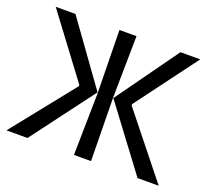

<svg xmlns="http://www.w3.org/2000/svg" viewBox="-118 -850 1112 1005"><g transform="rotate(20 438.0 -348.0)"><path d="M9 0 295 -358 286 -322V-379L294 -343L30 -696H140L389 -350L126 0ZM385 0 391 -344 385 -696H480L475 -353L480 0ZM857 0H739L477 -350L725 -696H835L572 -343L580 -379V-322L571 -358Z"/></g></svg>

Font: Ruda Medium
Style: Regular
Weight: 500
Version: Version 2.001